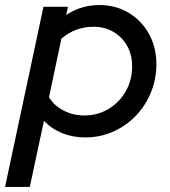

<svg xmlns="http://www.w3.org/2000/svg" viewBox="-59 -536 674 760"><path d="M-39 204 113 -509H210L203 -477Q263 -516 334 -516Q399 -516 450 -485.5Q501 -455 530.5 -402Q560 -349 560 -282Q560 -222 538 -169Q516 -116 477.5 -76.5Q439 -37 388 -14.5Q337 8 278 8Q229 8 187 -9Q145 -26 115 -58L59 204ZM275 -79Q328 -79 371 -105Q414 -131 439 -175Q464 -219 464 -273Q464 -319 444.5 -354Q425 -389 390.5 -409.5Q356 -430 311 -430Q239 -430 184 -383L135 -151Q155 -118 192.5 -98.5Q230 -79 275 -79Z"/></svg>

Font: Red Hat Display Medium
Style: Italic
Weight: 500
Italic angle: -12°
Designer: Pentagram, MCKL
Foundry: Pentagram, MCKL
Version: Version 1.023; ttfautohint (v1.8.3)